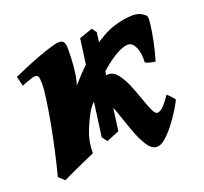

<svg xmlns="http://www.w3.org/2000/svg" viewBox="-91 -568 737 694"><g transform="rotate(-20 277.0 -221.0)"><path d="M524.4 -117.2Q516.1 -100.1 501.5 -76.9Q486.8 -53.7 469.2 -31.5Q451.7 -9.3 434.3 5.4Q417 20 402.8 20Q382.8 20 366.9 -4.2Q351.1 -28.3 337.9 -64.2Q324.7 -100.1 312.7 -136Q300.8 -171.9 288.6 -196Q276.4 -220.2 262.2 -220.2Q254.4 -220.2 243.2 -211.2Q231.9 -202.1 220.2 -182.1Q205.6 -157.2 190.7 -119.6Q175.8 -82 175.8 -37.6Q169.4 -34.7 151.4 -26.9Q133.3 -19 112.1 -9.3Q90.8 0.5 73 8.8Q55.2 17.1 49.3 20L27.3 0Q39.6 -46.4 50.8 -97.2Q62 -147.9 70.6 -195.3Q79.1 -242.7 84.2 -279.3Q89.4 -315.9 89.4 -333Q89.4 -358.9 85.9 -364.7Q82.5 -370.6 73.7 -370.6Q68.8 -370.6 57.9 -367.2Q46.9 -363.8 36.1 -359.6Q25.4 -355.5 21.5 -353L12.2 -390.6Q31.2 -399.4 58.3 -410.9Q85.4 -422.4 113.8 -432.9Q142.1 -443.4 164.6 -450.2Q187 -457 196.8 -457Q210.4 -457 215.6 -449.2Q220.7 -441.4 220.7 -420.4Q220.7 -409.2 219.7 -385.3Q218.8 -361.3 215.3 -334.7Q211.9 -308.1 205.1 -287.6Q268.1 -359.4 317.9 -395.8Q367.7 -432.1 408 -444.6Q448.2 -457 481.9 -457Q497.6 -457 510 -451.2Q522.5 -445.3 529.8 -437Q533.7 -433.1 530.8 -406.5Q527.8 -379.9 520.3 -343Q512.7 -306.2 502.4 -271.5Q481.9 -273.4 464.4 -281.7Q466.8 -317.4 456.3 -340.3Q445.8 -363.3 428.7 -363.3Q407.7 -363.3 373.3 -342Q338.9 -320.8 295.4 -277.8Q314 -286.6 326.2 -286.6Q345.7 -286.6 360.8 -267.3Q376 -248 387.9 -219.5Q399.9 -190.9 409.7 -162.4Q419.4 -133.8 428.2 -114.5Q437 -95.2 445.3 -95.2Q457.5 -95.2 471.7 -110.6Q485.8 -126 498.5 -145.5Q502.9 -142.1 511.7 -132.8Q520.5 -123.5 524.4 -117.2ZM274.9 -444.3 326.2 -461.9 338.9 -444.3 289.6 -81.1Q281.7 -77.6 265.1 -70.8Q248.5 -64 240.2 -61L225.6 -81.1Z"/></g></svg>

Font: Gentium Book Plus
Style: Bold Italic
Weight: 700
Italic angle: -8°
Designer: Victor Gaultney, Annie Olsen, Iska Routamaa, Becca Hirsbrunner
Foundry: SIL International
Version: Version 6.101